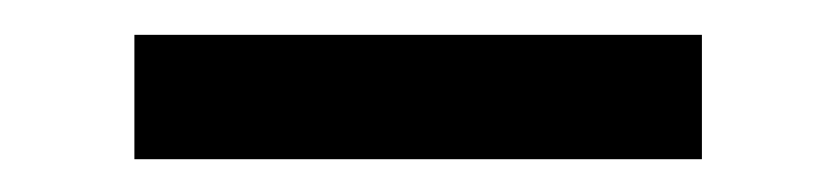

<svg xmlns="http://www.w3.org/2000/svg" viewBox="-20 -748 492 113"><path d="M393.1 -727.5V-654.3H59.1V-727.5Z"/></svg>

Font: Inter Cardless Tabular
Style: Regular
Weight: 400
Designer: Rasmus Andersson
Foundry: rsms
Version: Version 4.000;git-4fc901f